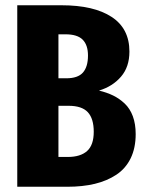

<svg xmlns="http://www.w3.org/2000/svg" viewBox="-20 -713 553 733"><path d="M357.9 -367.2Q388.2 -359.9 411.9 -348.4Q435.5 -336.9 455.8 -317.9Q476.1 -298.8 487.1 -269.3Q498 -239.7 498 -201.2Q498 -147.9 478.8 -108.6Q459.5 -69.3 424.1 -45.9Q388.7 -22.5 342 -11.2Q295.4 0 236.8 0H45.9V-692.9H214.8Q338.4 -692.9 406.2 -648.4Q474.1 -604 474.1 -516.1Q474.1 -457.5 441.9 -420.2Q409.7 -382.8 357.9 -367.2ZM230 -582H203.1V-414.1H232.9Q277.3 -414.1 296.6 -436Q315.9 -458 315.9 -501Q315.9 -541 295.7 -561.5Q275.4 -582 230 -582ZM238.8 -113.8Q287.1 -113.8 312.5 -136.5Q337.9 -159.2 337.9 -210Q337.9 -260.3 315.2 -284.7Q292.5 -309.1 242.2 -309.1H203.1V-113.8Z"/></svg>

Font: Fira Sans Compressed
Style: Bold
Weight: 700
Width: 1
Designer: Carrois Corporate & Edenspiekermann AG
Foundry: Carrois Corporate GbR & Edenspiekermann AG
Version: Version 4.203;PS 004.203;hotconv 1.0.88;makeotf.lib2.5.64775